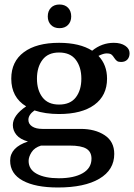

<svg xmlns="http://www.w3.org/2000/svg" viewBox="-20 -670 595 852"><path d="M192 -597Q192 -621 206 -635.5Q220 -650 244 -650Q268 -650 282 -635.5Q296 -621 296 -597Q296 -574 282 -559.5Q268 -545 244 -545Q220 -545 206 -559.5Q192 -574 192 -597ZM555 -434Q555 -416 545 -405.5Q535 -395 517 -395Q505 -395 499 -399.5Q493 -404 487 -413Q481 -423 474.5 -428Q468 -433 453 -433Q439 -433 417 -422Q455 -382 455 -321Q455 -246 399 -205Q343 -164 242 -164Q181 -164 133 -180Q106 -161 106 -138Q106 -120 122.5 -109Q139 -98 168 -98H338Q402 -98 444.5 -70Q487 -42 487 13Q487 84 421 123Q355 162 237 162Q137 162 81 131.5Q25 101 25 43Q25 -16 104 -42Q69 -52 53 -71.5Q37 -91 37 -115Q37 -158 96 -198Q30 -238 30 -321Q30 -397 86 -438.5Q142 -480 242 -480Q334 -480 389 -445Q432 -480 485 -480Q516 -480 535.5 -467Q555 -454 555 -434ZM341 -321Q341 -372 316.5 -404.5Q292 -437 242 -437Q193 -437 168.5 -404.5Q144 -372 144 -321Q144 -270 168.5 -238Q193 -206 242 -206Q292 -206 316.5 -238Q341 -270 341 -321ZM107 44Q107 82 143.5 101.5Q180 121 241 121Q308 121 347 98.5Q386 76 386 34Q386 4 363.5 -10Q341 -24 289 -24H162Q133 -15 120 5.5Q107 26 107 44Z"/></svg>

Font: Taviraj Medium
Style: Regular
Weight: 500
Designer: Katatrad Team
Foundry: CadsonDemak
Version: Version 1.001